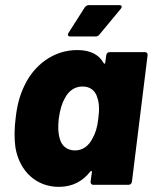

<svg xmlns="http://www.w3.org/2000/svg" viewBox="-20 -720 595 748"><path d="M445 -700H326C320 -700 314 -697 310 -691L247 -592C242 -584 245 -578 253 -578H352C358 -578 362 -579 367 -585L450 -685C457 -693 455 -700 445 -700ZM394 -505 390 -476C390 -472 387 -470 384 -474C366 -506 334 -525 281 -525C186 -525 112 -464 76 -388C56 -348 46 -306 41 -260C36 -220 35 -183 40 -146C56 -51 123 8 209 8C265 8 304 -16 332 -52C336 -56 338 -54 338 -50L333 -12C332 -5 337 0 343 0H481C488 0 493 -5 494 -12L555 -505C556 -512 551 -517 545 -517H407C400 -517 395 -512 394 -505ZM340 -180C326 -153 304 -134 272 -134C240 -134 220 -153 213 -179C207 -199 205 -222 209 -258C214 -295 222 -319 233 -338C247 -365 270 -383 302 -383C333 -383 352 -365 359 -340C366 -320 368 -296 363 -258C359 -222 351 -199 340 -180Z"/></svg>

Font: Barlow ExtraBold
Style: Italic
Weight: 800
Italic angle: -7°
Designer: Jeremy Tribby
Foundry: Tribby Type
Version: Version 1.422;hotconv 1.0.109;makeotfexe 2.5.65596